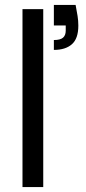

<svg xmlns="http://www.w3.org/2000/svg" viewBox="-20 -757 347 777"><path d="M71 0V-720H155V0ZM198 -555V-595Q224 -595 235 -604.5Q246 -614 246 -633V-654H198V-737H286Q291 -711 294 -692Q297 -673 297 -653Q297 -601 271 -578Q245 -555 198 -555Z"/></svg>

Font: DM Sans 9pt
Style: Regular
Weight: 400
Designer: Colophon Foundry, Jonny Pinhorn
Foundry: Colophon Foundry
Version: Version 4.004;gftools[0.9.30]